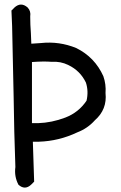

<svg xmlns="http://www.w3.org/2000/svg" viewBox="-20 -842 540 859"><path d="M43.9 -807.6Q73.2 -835 103.5 -808.6Q119.1 -792 115.2 -768.6Q115.2 -730.5 118.2 -693.4L120.1 -646.5Q140.6 -648.4 163.1 -649.4Q245.1 -658.2 321.3 -627Q404.3 -585.9 442.4 -501Q455.1 -464.8 452.1 -425.8Q460 -352.5 404.3 -303.7Q372.1 -267.6 326.2 -250Q244.1 -210.9 154.3 -208H127Q127.9 -164.1 129.9 -118.2Q131.8 -74.2 132.8 -29.3Q127 -23.4 120.1 -16.6Q91.8 10.7 62.5 -15.6Q43 -52.7 48.8 -94.7Q43 -252.9 41 -410.2Q38.1 -568.4 34.2 -725.6Q33.2 -759.8 31.2 -794.9Q38.1 -800.8 43.9 -807.6ZM286.1 -550.8Q251 -568.4 210.9 -565.4Q177.7 -568.4 123 -564.5V-426.8V-291H150.4Q211.9 -293 272 -315.9Q332 -338.9 367.2 -391.6Q377 -433.6 364.3 -472.7Q338.9 -525.4 286.1 -550.8Z"/></svg>

Font: NaikaiFont
Style: Regular-Lite
Weight: 400
Version: Version 1.67